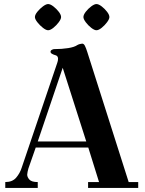

<svg xmlns="http://www.w3.org/2000/svg" viewBox="-20 -926 712 946"><path d="M152 -842Q152 -853 164 -868Q176 -883 191.5 -894.5Q207 -906 217 -906Q228 -906 243 -894.5Q258 -883 269.5 -868Q281 -853 281 -842Q281 -832 269.5 -816.5Q258 -801 243 -789Q228 -777 217 -777Q207 -777 191.5 -789Q176 -801 164 -816.5Q152 -832 152 -842ZM391 -842Q391 -853 402.5 -868Q414 -883 429.5 -894.5Q445 -906 455 -906Q466 -906 481 -894.5Q496 -883 507.5 -868Q519 -853 519 -842Q519 -832 507.5 -816.5Q496 -801 481 -789Q466 -777 455 -777Q445 -777 429.5 -789Q414 -801 402.5 -816.5Q391 -832 391 -842ZM6 0V-29Q41 -29 59.5 -50.5Q78 -72 87 -100L262 -616Q264 -622 265 -626.5Q266 -631 266 -637Q266 -652 250 -655Q243 -657 236 -661Q229 -665 229 -671Q229 -677 235.5 -680.5Q242 -684 246 -684Q285 -684 316 -689Q347 -694 361 -704Q366 -707 373.5 -709Q381 -711 385 -711Q393 -711 398.5 -700Q404 -689 410 -670L614 -29H661V0H414V-29H468L415 -199H156L120 -96Q118 -89 116 -80Q114 -71 114 -66Q114 -53 125 -41Q136 -29 166 -29V0ZM166 -229H405L289 -592Z"/></svg>

Font: Monomakh
Style: Regular
Weight: 400
Version: Version 1.200; ttfautohint (v1.8.4.7-5d5b)